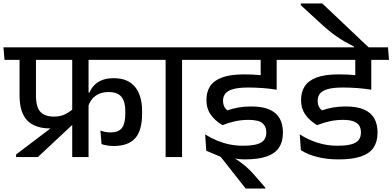

<svg xmlns="http://www.w3.org/2000/svg" viewBox="-41 -908 2269 1110"><path d="M471 -587.5H376.5V0H471ZM330 -562H577.5L571.5 -634.5H324ZM-15 -562H851.5L846 -634.5H-21ZM248 -165.5Q271.5 -165.5 291.8 -172Q312 -178.5 326 -190.5L295 -199L52 -15V0H178L396.5 -204.5L395.5 -289.5L373 -271.5Q350 -253 326.2 -243.5Q302.5 -234 269.5 -234Q219 -234 193 -261Q167 -288 167 -354.5V-587H72V-355.5Q72 -288 93 -246Q114 -204 153.5 -184.8Q193 -165.5 248 -165.5ZM586 -376Q638 -376 660.8 -348.5Q683.5 -321 683.5 -265V-255Q683.5 -193.5 663.8 -168Q644 -142.5 598.5 -142.5Q582 -142.5 566.8 -145.5Q551.5 -148.5 539.5 -153.5L546 -75Q559.5 -70 578.2 -67Q597 -64 617 -64Q699.5 -64 740 -108.2Q780.5 -152.5 780.5 -252.5V-265.5Q780.5 -356.5 739.2 -406.2Q698 -456 616.5 -456Q578.5 -456 550.8 -445.5Q523 -435 504.5 -416Q486 -397 476.5 -372.5H465.5L468.5 -292.5Q481.5 -333 512 -354.5Q542.5 -376 586 -376Z M1011.5 0V-587.5H916.5V0ZM1117.5 -562 1111.5 -634.5H809.5L817 -562Z M1416 -562H1651.5L1645.5 -634.5H1410ZM1558 -587.5H1467V-476L1558 -475.5ZM1661 -562 1655 -634.5H1078.5L1084.5 -562ZM1466 -583.5V-415L1558.5 -393V-583.5ZM1492.5 182V176.5L1430.5 105Q1413 85 1395.8 68.5Q1378.5 52 1359.5 37.5Q1340.5 23 1318 8.5V-10.5L1151.5 -36.5L1234.5 -1.5L1379.5 182ZM1145 -131 1151.5 -36.5 1239 -12.5Q1268 -4.5 1301.2 4.5Q1334.5 13.5 1374.5 13.5Q1454 13.5 1502.2 -4Q1550.5 -21.5 1572.5 -55.5Q1594.5 -89.5 1594.5 -139V-144.5Q1594.5 -189.5 1576.2 -222.8Q1558 -256 1517.8 -274.2Q1477.5 -292.5 1411 -292.5Q1371 -292.5 1337.5 -286.5Q1304 -280.5 1273 -270Q1260.5 -280.5 1254.5 -293.8Q1248.5 -307 1248.5 -324V-326.5Q1248.5 -351 1262.5 -367.8Q1276.5 -384.5 1308.2 -393.2Q1340 -402 1393.5 -402Q1435 -402 1476.2 -399Q1517.5 -396 1558.5 -389.5V-460.5Q1510.5 -469 1466.2 -473.5Q1422 -478 1371 -478Q1290.5 -478 1242.5 -460Q1194.5 -442 1173.5 -409.2Q1152.5 -376.5 1152.5 -331.5V-328Q1152.5 -280.5 1176.8 -245.8Q1201 -211 1245 -184.5Q1281.5 -199 1318.5 -207Q1355.5 -215 1395.5 -215Q1453.5 -215 1476 -196Q1498.5 -177 1498.5 -144.5V-140.5Q1498.5 -115 1485.2 -98.2Q1472 -81.5 1442.2 -73.5Q1412.5 -65.5 1362.5 -65.5Q1322.5 -65.5 1285.5 -73.2Q1248.5 -81 1213.2 -95.5Q1178 -110 1145 -131Z M1963 -562H2198.5L2192.5 -634.5H1957ZM2105 -587.5H2014V-476L2105 -475.5ZM2208 -562 2202 -634.5H1625.5L1631.5 -562ZM2013 -586.5V-413.5Q2019 -412 2031.8 -408.8Q2044.5 -405.5 2059.2 -402Q2074 -398.5 2086.8 -395.5Q2099.5 -392.5 2105.5 -391V-586.5ZM1692 -131 1698.5 -39.5Q1739.5 -14 1794.8 -0.2Q1850 13.5 1916.5 13.5Q1998.5 13.5 2048 -4.2Q2097.5 -22 2119.5 -56Q2141.5 -90 2141.5 -139V-144.5Q2141.5 -189.5 2123.2 -222.8Q2105 -256 2064.5 -274.2Q2024 -292.5 1957.5 -292.5Q1917.5 -292.5 1884 -286.5Q1850.5 -280.5 1820 -270Q1807.5 -280.5 1801.5 -293.8Q1795.5 -307 1795.5 -324V-326.5Q1795.5 -351 1809.5 -367.8Q1823.5 -384.5 1855.2 -393.2Q1887 -402 1940.5 -402Q1982 -402 2023.2 -399Q2064.5 -396 2105.5 -389.5V-460.5Q2057.5 -469 2013.2 -473.5Q1969 -478 1918 -478Q1837.5 -478 1789.5 -460Q1741.5 -442 1720.5 -408.8Q1699.5 -375.5 1699.5 -330.5V-327Q1699.5 -281 1723.8 -246Q1748 -211 1792.5 -184.5Q1828.5 -199 1865.5 -207Q1902.5 -215 1942 -215Q1981 -215 2003.5 -206.2Q2026 -197.5 2035.8 -181.8Q2045.5 -166 2045.5 -144.5V-140.5Q2045.5 -115 2032.2 -98.2Q2019 -81.5 1989.2 -73.5Q1959.5 -65.5 1909.5 -65.5Q1850.5 -65.5 1796.2 -82.5Q1742 -99.5 1692 -131Z M1698 -888V-878L1814 -771.5Q1839 -748.5 1860.8 -730.8Q1882.5 -713 1904.8 -697.5Q1927 -682 1951.5 -667.8Q1976 -653.5 2006 -638V-619H2094.5V-630.5Q2078.5 -645.5 2051.2 -671Q2024 -696.5 1991.8 -727.2Q1959.5 -758 1926.8 -789Q1894 -820 1866.5 -846Q1839 -872 1822 -888Z"/></svg>

Font: Anek Devanagari Medium Medium
Style: Regular
Weight: 500
Version: Version 1.003